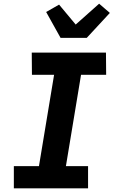

<svg xmlns="http://www.w3.org/2000/svg" viewBox="-20 -1020 640 1040"><path d="M457 0H55V-120H191L273 -615H153L152 -735H554L555 -615H419L337 -120H457ZM308 -815 230 -955 300 -995 390 -887 517 -1000 575 -950 450 -815Z"/></svg>

Font: Iosevka Heavy Extended
Style: Italic
Weight: 900
Width: 7
Italic angle: -9°
Monospace: yes
Designer: Belleve Invis
Foundry: Belleve Invis
Version: Version 32.5.0; ttfautohint (v1.8.4)